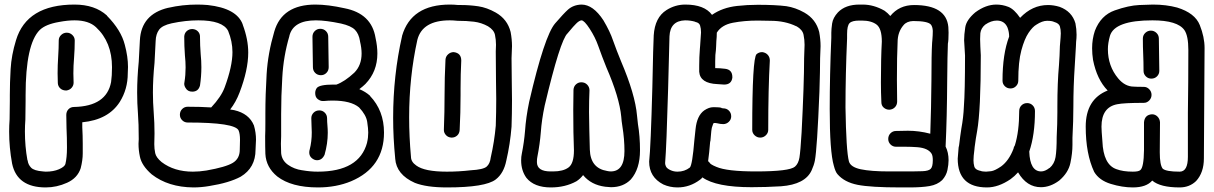

<svg xmlns="http://www.w3.org/2000/svg" viewBox="-20 -820 5310 840"><path d="M270 -424Q254 -424 244 -433Q234 -442 233 -456Q232 -477 232 -499Q232 -535 234.5 -572Q237 -609 237 -643Q237 -657 247.5 -667Q258 -677 272 -677Q286 -677 296.5 -667Q307 -657 307 -643Q307 -606 304 -567Q301 -532 301 -499L302 -458Q302 -446 293.5 -436Q285 -426 270 -424ZM180 0Q55 0 33 -104Q20 -175 20 -244Q20 -271 22 -298Q23 -330 23 -379V-405Q23 -457 26.5 -518Q30 -579 50 -644Q97 -800 306 -800Q395 -800 448 -752V-751Q510 -688 526 -624Q540 -572 540 -527L539 -499Q539 -430 504 -374Q454 -296 340 -285V-263Q342 -227 342 -191Q342 -179 342 -149Q342 -119 333 -84Q319 -41 273.5 -20.5Q228 0 180 0ZM180 -69Q214 -69 238 -79.5Q262 -90 266 -102Q273 -130 273 -174Q273 -218 271 -260L270 -317Q270 -332 279.5 -342Q289 -352 304 -352Q446 -355 466 -461Q470 -488 470 -526Q470 -636 400 -701Q368 -731 306 -731Q276 -731 239 -724Q180 -714 154 -689Q92 -627 92 -404V-379Q92 -328 91 -297Q89 -270 89 -245Q89 -180 100 -119Q101 -119 101 -118Q103 -100 116 -86.5Q129 -73 168 -70Z M821 -419Q801 -419 792 -435Q786 -444 786 -454L787 -461Q792 -491 792 -525Q792 -550 789 -578Q786 -618 786 -660Q787 -675 797 -684Q807 -693 822 -693Q837 -692 846 -682.5Q855 -673 855 -660V-657Q855 -622 858 -583Q861 -554 861 -526Q861 -486 855 -446Q848 -419 821 -419ZM826 0Q716 -1 644 -57Q600 -95 592 -135Q586 -163 586 -191L587 -211Q587 -280 583.5 -324Q580 -368 580 -415Q580 -479 587 -550L592 -644Q598 -758 716 -786H717Q778 -800 842 -800Q865 -800 889 -798Q1016 -784 1042 -713V-712Q1066 -648 1066 -590Q1066 -514 1028 -415Q1012 -373 987 -341L1005 -338Q1070 -323 1091 -271Q1100 -240 1100 -209L1098 -165Q1098 -86 1033 -47Q983 -20 895 -6Q860 0 826 0ZM824 -69Q852 -69 883 -74Q968 -89 998.5 -107.5Q1029 -126 1029 -165L1030 -208Q1030 -235 1024 -249Q1009 -284 801 -284Q787 -284 777 -294Q767 -304 767 -318Q767 -333 777 -343Q787 -353 801 -353Q859 -353 904 -350Q948 -397 963 -438Q997 -530 997 -592Q997 -639 978 -685Q954 -731 848 -731Q792 -731 731 -718Q690 -709 676 -690Q662 -671 661 -641L656 -545Q649 -475 649 -415Q649 -372 652.5 -327.5Q656 -283 656 -236L655 -189Q655 -169 659 -150Q663 -131 687 -111Q742 -69 824 -69Z M1384 -491Q1369 -491 1359 -501Q1349 -511 1349 -526Q1349 -558 1348 -591.5Q1347 -625 1347 -659Q1347 -674 1357 -684Q1367 -694 1381 -694Q1396 -694 1406 -684Q1416 -674 1416 -659Q1416 -627 1417 -593.5Q1418 -560 1418 -526Q1418 -511 1408 -501Q1398 -491 1384 -491ZM1367 -119Q1362 -119 1356 -121Q1333 -131 1333 -153Q1333 -160 1335 -166Q1344 -201 1344 -241Q1344 -254 1343 -269.5Q1342 -285 1342 -303Q1342 -317 1352 -327Q1362 -337 1377 -337Q1391 -337 1401 -327Q1411 -317 1411 -302Q1411 -287 1412.5 -271Q1414 -255 1414 -239Q1414 -192 1400 -143Q1389 -119 1367 -119ZM1371 0Q1255 0 1193 -48Q1144 -88 1141 -147Q1140 -174 1140 -225Q1141 -243 1141 -284V-322Q1141 -405 1146.5 -496Q1152 -587 1180 -682Q1214 -800 1360 -800Q1415 -800 1487 -784Q1606 -761 1623 -654Q1631 -618 1631 -586Q1631 -507 1579 -453L1578 -452Q1569 -443 1552 -430Q1579 -419 1599 -401V-400Q1660 -336 1660 -240Q1660 -88 1516 -27Q1451 0 1371 0ZM1370 -69Q1552 -69 1586 -196V-197Q1591 -217 1591 -240Q1591 -257 1586.5 -287Q1582 -317 1551 -350Q1515 -380 1435 -380Q1416 -380 1397 -378H1392Q1381 -378 1370 -386.5Q1359 -395 1359 -413Q1359 -425 1366 -435Q1378 -450 1439 -450H1452Q1488 -463 1530 -502Q1562 -534 1562 -586Q1562 -610 1555 -639V-640Q1550 -672 1533 -689.5Q1516 -707 1472 -717Q1405 -731 1362 -731Q1263 -731 1246 -663V-662Q1220 -574 1215 -481Q1210 -400 1210 -321V-224Q1209 -208 1209 -191L1210 -150Q1213 -118 1240 -99Q1267 -80 1302 -75H1303Q1337 -69 1370 -69Z M1956 -218H1955Q1940 -219 1931 -229Q1922 -239 1922 -251V-254Q1925 -330 1925 -405.5Q1925 -481 1929 -559Q1930 -573 1940.5 -582.5Q1951 -592 1965 -592Q1998 -588 1998 -555Q1995 -494 1995 -434V-404Q1995 -328 1991 -251Q1990 -236 1980 -227Q1970 -218 1956 -218ZM1935 0Q1846 0 1795 -20Q1714 -56 1709 -126V-127Q1700 -218 1700 -305Q1700 -490 1739 -662V-663Q1779 -800 1948 -800Q1966 -800 1985 -798H1998Q2035 -798 2072.5 -792.5Q2110 -787 2149 -765Q2200 -736 2214 -680Q2220 -648 2220 -618L2218 -565Q2218 -515 2219 -466Q2220 -424 2220 -381Q2220 -324 2218 -266Q2212 -190 2195 -117Q2184 -62 2149 -35Q2104 0 1935 0ZM1935 -69Q1988 -69 2039 -75Q2094 -78 2109 -91Q2124 -104 2127 -131Q2143 -201 2149 -270Q2151 -329 2151 -387L2150 -465Q2149 -514 2149 -595L2150 -624Q2150 -646 2145.5 -667.5Q2141 -689 2115 -705Q2086 -721 2054 -725Q2022 -729 1981 -729Q1963 -731 1948 -731Q1828 -731 1806 -646Q1770 -483 1770 -307Q1770 -222 1778 -134Q1778 -112 1801 -96Q1837 -69 1935 -69Z M2524 -731Q2514 -730 2501 -717Q2493 -710 2463 -674Q2431 -645 2363 -358Q2350 -297 2346 -241Q2342 -190 2331 -134Q2329 -126 2329 -111Q2329 -70 2389 -70H2400Q2444 -70 2467.5 -87.5Q2491 -105 2491 -162Q2488 -234 2488 -340Q2488 -385 2489 -427Q2490 -442 2500 -451Q2510 -460 2523 -460Q2539 -460 2549 -449.5Q2559 -439 2559 -425Q2557 -380 2557 -330Q2558 -247 2560.5 -165.5Q2563 -84 2636 -72Q2645 -70 2652 -70Q2712 -70 2712 -159Q2712 -211 2703 -267Q2699 -292 2698 -309Q2690 -394 2633 -525Q2614 -572 2597 -620Q2584 -657 2560 -694Q2536 -731 2524 -731ZM2524 -800Q2575 -800 2620 -731Q2649 -682 2662 -643Q2678 -598 2697 -552Q2759 -407 2767 -314Q2768 -300 2771 -277Q2780 -224 2780 -162Q2780 -81 2740 -35Q2707 -1 2653 -1L2628 -3Q2566 -11 2531 -54Q2519 -38 2502 -27Q2453 0 2390 0Q2317 0 2283 -42Q2260 -74 2260 -118Q2260 -135 2263 -148Q2273 -198 2277 -247Q2281 -306 2295 -374Q2362 -664 2409 -718Q2446 -761 2465 -778Q2489 -799 2524 -800Z M2944 0Q2911 0 2882 -13Q2820 -45 2820 -113Q2827 -176 2834 -437Q2838 -634 2840 -664V-665Q2845 -744 2896 -776Q2934 -800 2978 -800Q3062 -800 3095 -755Q3141 -787 3205 -794Q3249 -799 3295 -799Q3372 -799 3420 -793Q3460 -787 3499 -765Q3550 -736 3564 -680Q3570 -648 3570 -618L3568 -565Q3568 -516 3565 -419Q3555 -169 3545 -117Q3541 -97 3531 -75Q3503 -13 3397 -5Q3330 -1 3268 -1Q3113 -1 3053 -44Q3049 -38 3043 -34Q2998 0 2944 0ZM2944 -69Q2975 -69 2998 -87Q3009 -98 3018 -208L3023 -255Q3029 -314 3061 -337Q3082 -351 3100 -351Q3137 -351 3137 -347L3144 -346Q3159 -346 3169 -336Q3179 -326 3179 -311Q3179 -297 3168.5 -287Q3158 -277 3144 -277Q3132 -277 3116 -281L3108 -282Q3104 -282 3102.5 -281.5Q3101 -281 3099 -275Q3093 -261 3092 -247L3088 -202L3087 -201Q3083 -151 3078 -115L3084 -109Q3087 -101 3114 -90Q3160 -70 3287 -70Q3434 -70 3458 -91Q3473 -104 3477.5 -130.5Q3482 -157 3487 -241Q3498 -454 3498 -565Q3498 -580 3499 -595Q3500 -610 3500 -624Q3500 -646 3495.5 -668Q3491 -690 3465 -705H3464Q3415 -729 3351 -729L3295 -730Q3236 -730 3186.5 -720.5Q3137 -711 3116 -677Q3116 -658 3114 -640L3113 -616L3112 -600Q3109 -583 3109 -551V-522Q3129 -522 3153 -519Q3184 -515 3184 -483V-480Q3180 -450 3148 -450L3119 -452Q3043 -455 3039 -506V-532Q3039 -570 3042 -607L3043 -619L3047 -678Q3047 -695 3043 -708Q3039 -721 3022 -724Q3022 -725 3021 -725Q3001 -731 2977 -731Q2912 -729 2909 -661Q2909 -637 2903 -431Q2896 -180 2890 -108V-105Q2890 -99 2894 -91Q2898 -83 2912.5 -76Q2927 -69 2944 -69ZM3306 -218Q3292 -218 3281.5 -228Q3271 -238 3271 -252Q3271 -566 3290 -583Q3300 -592 3315 -592Q3330 -590 3339 -580Q3348 -570 3348 -555Q3341 -433 3341 -252Q3341 -238 3330.5 -228Q3320 -218 3306 -218Z M3959 0H3921Q3789 0 3731.5 -11.5Q3674 -23 3644 -58Q3635 -68 3628 -95Q3610 -156 3610 -343Q3610 -492 3617 -655V-677Q3617 -692 3620.5 -717Q3624 -742 3646 -766Q3679 -800 3740 -800H3754Q3803 -800 3850 -773Q3864 -763 3875 -750Q3914 -798 3979 -798Q4120 -798 4129 -702L4130 -677Q4130 -643 4127 -629Q4125 -582 4124 -468Q4123 -305 4117 -179Q4130 -153 4130 -119Q4130 -100 4125 -76Q4120 -52 4102 -32Q4081 -12 4047 -6Q4013 0 3959 0ZM3968 -70Q3990 -70 4016 -71Q4042 -72 4051.5 -81Q4061 -90 4061 -119Q4061 -138 4056 -147Q4041 -172 3994 -176Q3967 -178 3941 -178H3900Q3886 -178 3876 -188Q3866 -198 3866 -212Q3866 -227 3876 -237Q3886 -247 3900 -247L3952 -248Q4001 -248 4050 -235Q4054 -348 4055 -468Q4055 -584 4058 -633L4059 -644Q4061 -667 4061 -685Q4060 -703 4053 -712Q4040 -728 3975 -728Q3947 -727 3933 -710Q3907 -680 3907 -635Q3904 -575 3904 -471Q3904 -421 3905 -376Q3905 -361 3895.5 -351Q3886 -341 3871 -340Q3857 -340 3846.5 -349Q3836 -358 3836 -373Q3834 -415 3834 -460Q3834 -566 3838 -638Q3838 -695 3815 -712.5Q3792 -730 3750 -730H3740Q3708 -730 3697 -719Q3686 -708 3686 -671V-652Q3679 -492 3679 -350Q3682 -160 3694 -114Q3701 -89 3745.5 -79.5Q3790 -70 3870 -70Z M4298 0Q4170 0 4170 -126L4174 -175L4176 -184Q4181 -226 4186 -258Q4195 -306 4197 -354Q4202 -419 4202 -577L4198 -644Q4198 -668 4203 -700.5Q4208 -733 4247 -766Q4293 -800 4339 -800Q4366 -800 4391.5 -790Q4417 -780 4443 -742Q4496 -798 4565 -798Q4590 -798 4616 -790Q4670 -770 4685 -718Q4690 -693 4690 -668Q4690 -653 4688 -637L4687 -615Q4685 -572 4682 -531Q4676 -442 4676 -354Q4676 -293 4672 -217V-186Q4672 -150 4663 -107Q4654 -64 4614 -30Q4575 -1 4534 -1Q4472 -1 4434 -66Q4419 -49 4401 -36Q4348 0 4298 0ZM4294 -69Q4300 -69 4316 -71Q4332 -73 4360 -92Q4394 -117 4414 -169Q4415 -177 4420 -184Q4439 -245 4439 -334Q4439 -349 4449 -359Q4459 -369 4474 -369Q4488 -369 4498 -359Q4508 -349 4508 -334Q4508 -230 4483 -157Q4486 -70 4535 -70Q4552 -70 4571 -85H4572Q4593 -103 4598 -132.5Q4603 -162 4603 -221Q4606 -279 4606 -329V-354Q4606 -458 4613 -535Q4616 -576 4617 -618Q4621 -663 4621 -674Q4621 -691 4617 -704.5Q4613 -718 4592 -724Q4582 -729 4561 -729Q4540 -729 4514 -712Q4498 -703 4480 -676.5Q4462 -650 4448.5 -600Q4435 -550 4435 -467Q4435 -453 4425 -443Q4415 -433 4401 -433Q4386 -433 4376 -443Q4366 -453 4366 -467Q4366 -584 4395 -660Q4395 -680 4388 -699Q4375 -730 4341 -730Q4316 -730 4290 -712Q4272 -697 4269 -675Q4268 -664 4268 -649Q4268 -635 4269 -616.5Q4270 -598 4271 -578Q4271 -338 4255 -247Q4249 -215 4244 -176L4243 -165Q4239 -136 4239 -118Q4239 -105 4242.5 -91.5Q4246 -78 4267 -73H4268Q4278 -69 4294 -69Z M5141 0Q5056 0 5021 -30Q4995 0 4936 0Q4890 0 4839.5 -15.5Q4789 -31 4767 -68Q4730 -147 4730 -266Q4730 -386 4826 -424Q4779 -472 4762 -558Q4758 -584 4758 -609Q4758 -649 4770 -685Q4796 -753 4857 -774.5Q4918 -796 4964 -798Q5010 -800 5024 -800Q5082 -800 5130 -787Q5208 -763 5229 -710.5Q5250 -658 5250 -610L5247 -127Q5247 -65 5213 -28Q5184 0 5141 0ZM5141 -69Q5177 -69 5177 -134V-326Q5179 -460 5179 -601Q5179 -663 5162 -688Q5132 -731 5022 -731Q4856 -731 4836 -663Q4827 -631 4827 -605Q4827 -531 4872 -477Q4902 -441 4941 -441Q4951 -440 4984 -440Q4998 -440 5008 -429.5Q5018 -419 5018 -405Q5018 -391 5008 -380.5Q4998 -370 4984 -370Q4897 -370 4868 -364Q4799 -351 4799 -266Q4799 -249 4803 -202Q4807 -100 4864 -80Q4893 -69 4936 -69Q4962 -69 4969 -76Q4984 -88 4985 -163V-285Q4988 -318 5020 -320Q5034 -320 5044 -310Q5054 -300 5055 -285L5054 -154Q5054 -98 5067 -82Q5082 -69 5141 -69ZM5017 -476Q5003 -476 4993 -486Q4983 -496 4983 -510Q4983 -550 4981.5 -582Q4980 -614 4980 -651Q4980 -666 4990.5 -676Q5001 -686 5015 -686Q5029 -686 5039.5 -676Q5050 -666 5050 -651L5052 -510Q5052 -496 5042 -486Q5032 -476 5017 -476Z"/></svg>

Font: Bubblez Graffiti
Style: Regular
Weight: 400
Designer: GGBotNet
Foundry: GGBotNet
Version: 1.00